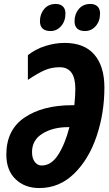

<svg xmlns="http://www.w3.org/2000/svg" viewBox="-20 -941 553 971"><path d="M12 -159Q12 -284 104 -346.5Q196 -409 346 -409H356Q361 -457 361 -492Q361 -601 282 -601Q240 -601 205 -585.5Q170 -570 121 -537V-662Q160 -693 209.5 -708.5Q259 -724 307 -724Q406 -724 457 -665Q508 -606 508 -498Q508 -369 468.5 -252Q429 -135 354.5 -62.5Q280 10 179 10Q105 10 58.5 -35Q12 -80 12 -159ZM331 -298H324Q248 -298 195 -265.5Q142 -233 142 -172Q142 -140 156 -122Q170 -104 191 -104Q240 -104 275 -159.5Q310 -215 331 -298ZM182 -834Q182 -870 203.5 -895.5Q225 -921 262 -921Q285 -921 298 -908.5Q311 -896 311 -873Q311 -834 289 -809Q267 -784 236 -784Q182 -784 182 -834ZM357 -834Q357 -870 378.5 -895.5Q400 -921 437 -921Q460 -921 473 -908.5Q486 -896 486 -873Q486 -834 464 -809Q442 -784 410 -784Q384 -784 370.5 -796.5Q357 -809 357 -834Z"/></svg>

Font: Noto Sans Display Ex Bold Cond
Style: Italic
Weight: 800
Width: 3
Italic angle: -12°
Designer: Monotype Design team
Foundry: Monotype Imaging Inc.
Version: Version 1.000